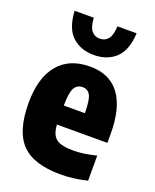

<svg xmlns="http://www.w3.org/2000/svg" viewBox="-149 -883 787 978"><g transform="rotate(20 244.5 -394.0)"><path d="M299 10.5Q153.5 10.5 88.5 -57Q23.5 -124.5 23.5 -277Q23.5 -412.5 83.5 -485Q143.5 -557.5 256 -557.5Q362.5 -557.5 416.5 -484.5Q470.5 -411.5 470.5 -271.5V-222H197Q200 -167.5 226.8 -146.8Q253.5 -126 321 -126Q350.5 -126 381.2 -130.8Q412 -135.5 444 -143.5V-7.5Q404.5 2 370.2 6.2Q336 10.5 299 10.5ZM255.5 -446Q227 -446 212.2 -422.2Q197.5 -398.5 196.5 -325H311Q310.5 -398.5 296.8 -422.2Q283 -446 255.5 -446ZM251.5 -619Q180 -619 134.2 -661Q88.5 -703 83.5 -797.5H187.5Q190 -748.5 207 -728Q224 -707.5 251.5 -707.5Q279.5 -707.5 296.5 -728Q313.5 -748.5 315.5 -797.5H419.5Q414.5 -703 368.8 -661Q323 -619 251.5 -619Z"/></g></svg>

Font: Encode Sans Condensed Condensed ExtraBold
Style: Regular
Weight: 800
Width: 3
Designer: Multiple Designers
Foundry: Impallari Type
Version: Version 3.000; ttfautohint (v1.8.3) -l 8 -r 50 -G 200 -x 14 